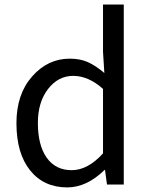

<svg xmlns="http://www.w3.org/2000/svg" viewBox="-20 -816 659 849"><path d="M277.3 12.7Q173.8 12.7 113.3 -62.5Q52.7 -137.7 52.7 -271.5Q52.7 -399.4 122.1 -478Q191.4 -556.6 288.1 -556.6Q334 -556.6 368.2 -541.5Q402.3 -526.4 441.4 -493.2L435.5 -586.9V-795.9H527.3V0H453.1L444.3 -64.5H442.4Q363.3 12.7 277.3 12.7ZM435.5 -137.7V-422.9Q371.1 -480.5 303.7 -480.5Q237.3 -480.5 192.4 -422.4Q147.5 -364.3 147.5 -272.5Q147.5 -173.8 186.5 -118.7Q225.6 -63.5 296.9 -63.5Q368.2 -63.5 435.5 -137.7Z"/></svg>

Font: Bpmf Zihi Sans Regular
Style: Regular
Weight: 400
Foundry: But Ko
Version: Version 1.320